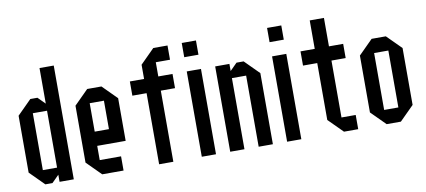

<svg xmlns="http://www.w3.org/2000/svg" viewBox="-63 -888 2460 1108"><g transform="rotate(-10 1166.5 -333.5)"><path d="M208.3 -83.3V-416.7H125V-83.3ZM291.7 0H208.3V-41.7L166.7 0H125L41.7 -83.3V-416.7L125 -500H166.7L208.3 -458.3V-666.7H291.7Z M583.3 -83.3V0H458.3L375 -83.3V-416.7L458.3 -500H541.7L625 -416.7V-166.7H458.3V-83.3ZM458.3 -250H541.7V-416.7H458.3Z M875 0H791.7V-416.7H708.3V-500H791.7V-583.3L875 -666.7H958.3V-583.3H875V-500H958.3V-416.7H875Z M1125 0H1041.7V-500H1125ZM1125 -583.3H1041.7V-666.7H1125Z M1291.7 0H1208.3V-500H1291.7V-458.3L1333.3 -500H1375L1458.3 -416.7V0H1375V-416.7H1291.7Z M1625 0H1541.7V-500H1625ZM1625 -583.3H1541.7V-666.7H1625Z M1875 -83.3H1958.3V0H1875L1791.7 -83.3V-416.7H1708.3V-500H1791.7V-666.7H1875V-500H1958.3V-416.7H1875Z M2125 0 2041.7 -83.3V-416.7L2125 -500H2208.3L2291.7 -416.7V-83.3L2208.3 0ZM2125 -83.3H2208.3V-416.7H2125Z"/></g></svg>

Font: Yulong
Style: Regular
Weight: 400
Designer: GGBotNet
Foundry: f0n7.com
Version: 1.00